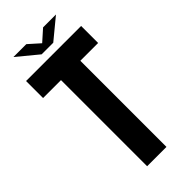

<svg xmlns="http://www.w3.org/2000/svg" viewBox="-293 -997 1053 1053"><g transform="rotate(-45 233.5 -471.0)"><path d="M159 0V-668H20V-800H447V-668H309V0ZM64 -942H164L229 -884L294 -942H394L274 -843H184Z"/></g></svg>

Font: Big Shoulders Text Black
Style: Regular
Weight: 900
Designer: Patric King
Foundry: XO Type Co
Version: Version 1.000; ttfautohint (v1.8.2)